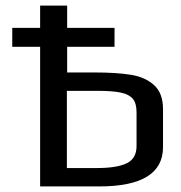

<svg xmlns="http://www.w3.org/2000/svg" viewBox="-20 -669 650 689"><path d="M565 -277V-141Q565 0 336 0H124V-501H24V-569H124V-649H221V-569H391V-501H221V-409H318Q399 -409 450.5 -400.5Q502 -392 533.5 -363Q565 -334 565 -277ZM470 -266Q470 -298 457 -314Q444 -330 414.5 -336.5Q385 -343 331 -343H220V-66H329Q399 -66 434.5 -83Q470 -100 470 -145Z"/></svg>

Font: Play
Style: Regular
Weight: 400
Designer: Jonas Hecksher (Cyrillic expansion: Cyreal)
Foundry: Jonas Hecksher, Playtype, e-types AS
Version: Version 2.101; ttfautohint (v1.5.65-e2d9)